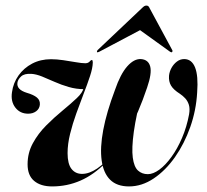

<svg xmlns="http://www.w3.org/2000/svg" viewBox="-20 -660 744 689"><path d="M486 -448Q512.5 -446 519 -421.5Q525.5 -397 508 -346Q477 -254 440 -187.2Q403 -120.5 360 -76.8Q317 -33 269 -12Q221 9 167 9Q126 9 102.5 -10.8Q79 -30.5 79 -70.5Q79 -111.5 98 -146.2Q117 -181 146 -210Q175 -239 204.5 -263.2Q234 -287.5 255.5 -307.8Q277 -328 280.5 -345.5L282 -340Q253.5 -340 226.8 -347.8Q200 -355.5 176 -366.2Q152 -377 130.8 -385.5Q109.5 -394 92.5 -395Q67.5 -396.5 55.8 -385.8Q44 -375 42.5 -363Q39 -338.5 76 -327Q100.5 -320 112.5 -310Q124.5 -300 123 -284Q121.5 -269.5 109.8 -260.8Q98 -252 81 -252Q52 -252 35 -274Q18 -296 23 -329Q27.5 -362.5 46.5 -389.2Q65.5 -416 95.5 -431.8Q125.5 -447.5 163 -447.5Q183.5 -447.5 207.2 -444Q231 -440.5 252.2 -436.8Q273.5 -433 286.5 -433Q293.5 -433 297.8 -436Q302 -439 304.5 -442Q307 -445 309.5 -444.5Q311.5 -444.5 312.2 -442.2Q313 -440 313 -435.5Q312.5 -415.5 303 -386.8Q293.5 -358 280.2 -323.8Q267 -289.5 253.8 -252.8Q240.5 -216 231.5 -179.5Q222.5 -143 222.5 -110.5Q222.5 -72 236.5 -54Q250.5 -36 274.5 -36Q300 -36 329 -55.5Q358 -75 387.2 -113.2Q416.5 -151.5 443.8 -208.5Q471 -265.5 493 -340.5Q468.5 -247 460.2 -187.2Q452 -127.5 456.5 -94.2Q461 -61 475.2 -48Q489.5 -35 510.5 -35Q529.5 -35 551.8 -51.2Q574 -67.5 595.2 -96.8Q616.5 -126 633.2 -165Q650 -204 658.5 -249.5Q662 -270 657.8 -283.8Q653.5 -297.5 644.8 -307Q636 -316.5 625.5 -323.5Q602.5 -338 593.8 -352.8Q585 -367.5 586.5 -388Q588 -403 595.5 -416.5Q603 -430 614.8 -439Q626.5 -448 641 -448Q668 -448 680 -418Q692 -388 687.5 -328Q684 -264.5 662.8 -204.2Q641.5 -144 607.8 -96Q574 -48 531.5 -19.5Q489 9 443 9Q399.5 9 375.2 -15Q351 -39 344.8 -84.5Q338.5 -130 350.5 -193.8Q362.5 -257.5 392.5 -337Q412 -394 436.5 -421.8Q461 -449.5 486 -448ZM516 -569.5H458L590 -474.5Q592 -473 594 -472.5Q596 -472 597 -473Q598.5 -474 599 -476Q599.5 -478 598 -480.5L517 -630.5Q515 -635.5 512.2 -637.8Q509.5 -640 505.5 -640Q501 -640 497.5 -637.8Q494 -635.5 489 -630.5L330.5 -480.5Q328.5 -478 328 -476Q327.5 -474 328 -473Q329.5 -472 331.5 -472.5Q333.5 -473 336.5 -474.5Z"/></svg>

Font: Fraunces 120pt SemiBold
Style: Italic
Weight: 600
Italic angle: -16°
Version: Version 1.000;[b76b70a41]